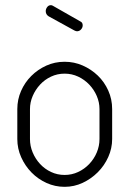

<svg xmlns="http://www.w3.org/2000/svg" viewBox="-20 -717 501 743"><path d="M230 -478Q267 -478 300 -463.5Q333 -449 358.5 -424.5Q384 -400 399 -366.5Q414 -333 414 -295V-179Q414 -143 399 -109.5Q384 -76 358.5 -50.5Q333 -25 300 -9.5Q267 6 230 6Q193 6 160 -9Q127 -24 102 -49.5Q77 -75 62 -108.5Q47 -142 47 -179V-295Q47 -332 61.5 -365Q76 -398 101 -423Q126 -448 159 -463Q192 -478 230 -478ZM365 -295Q365 -321 354.5 -345.5Q344 -370 325.5 -389.5Q307 -409 282.5 -420.5Q258 -432 230 -432Q202 -432 177.5 -420.5Q153 -409 135 -389.5Q117 -370 106.5 -345.5Q96 -321 96 -295V-179Q96 -152 106.5 -127Q117 -102 135 -82.5Q153 -63 177.5 -51.5Q202 -40 230 -40Q258 -40 282.5 -51.5Q307 -63 325.5 -82.5Q344 -102 354.5 -127Q365 -152 365 -179ZM168 -654Q157 -661 157 -674Q157 -682 162.5 -689.5Q168 -697 177 -697Q180 -697 184 -695L291 -634Q300 -630 300 -619Q300 -610 293.5 -603Q287 -596 278 -596Q274 -596 268 -599Z"/></svg>

Font: AkaAcidDosis
Style: Light
Weight: 300
Designer: Edgar Tolentino, Pablo Impallari, Igino Marini, Aka-Acid
Foundry: Edgar Tolentino, Pablo Impallari, Igino Marini, Aka-Acid
Version: Version 1.007